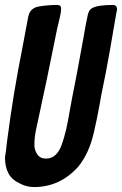

<svg xmlns="http://www.w3.org/2000/svg" viewBox="-31 -737 493 776"><path d="M107 19Q79 19 54 7Q18 -9 3.5 -35.5Q-11 -62 -11 -103Q-10 -104 -10 -107Q-6 -130 -4 -153L-1 -177Q23 -361 59 -541L83 -669Q90 -705 127 -711Q164 -717 200 -717Q216 -717 216 -703Q216 -687 210 -663L200 -621Q160 -420 116 -219Q108 -185 108 -150Q108 -131 119.5 -113.5Q131 -96 155 -96Q199 -96 219 -154Q237 -203 251 -290Q260 -341 280 -441L307 -588Q314 -631 323 -673Q327 -696 341 -704Q364 -717 425 -717Q442 -717 442 -699V-697Q441 -694 441 -692Q441 -690 440 -689L414 -538Q398 -446 379 -356Q375 -337 372 -317Q362 -260 348 -200Q329 -117 285 -63Q211 19 107 19Z"/></svg>

Font: Bangerz
Style: Regular
Weight: 400
Designer: vernon adams
Foundry: Vernon Adams
Version: Version 2.10;February 7, 2025;FontCreator 13.0.0.2683 64-bit